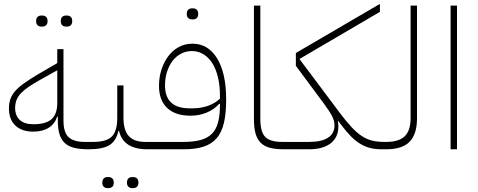

<svg xmlns="http://www.w3.org/2000/svg" viewBox="-20 -769 2461 989"><path d="M436 0Q392 0 362 -7.5Q332 -15 313.5 -32.5Q295 -50 286.5 -77.5Q278 -105 278 -146V-168H274Q263 -131 231 -111Q199 -91 151 -91Q92 -91 59 -122.5Q26 -154 26 -211Q26 -238 34 -260Q42 -282 59.5 -301.5Q77 -321 104.5 -340.5Q132 -360 172 -384L275 -444V-516H307V-148Q307 -86 334 -62Q361 -38 415 -38H449V-12ZM152 -129Q216 -129 245.5 -155Q275 -181 275 -239V-407L189 -359Q153 -339 128 -322Q103 -305 87.5 -288.5Q72 -272 65 -253.5Q58 -235 58 -213Q58 -173 82 -151Q106 -129 152 -129ZM320 -632Q308 -632 300.5 -639Q293 -646 293 -660Q293 -675 300.5 -682Q308 -689 320 -689H325Q337 -689 344.5 -682Q352 -675 352 -660Q352 -646 344.5 -639Q337 -632 325 -632ZM193 -632Q181 -632 173.5 -639Q166 -646 166 -660Q166 -675 173.5 -682Q181 -689 193 -689H198Q210 -689 217.5 -682Q225 -675 225 -660Q225 -646 217.5 -639Q210 -632 198 -632Z M437 -26 449 -38H460Q529 -38 556.5 -66Q584 -94 584 -163V-329H616V-163Q616 -98 643.5 -68Q671 -38 728 -38H751V-12L739 0Q615 0 593 -95H590Q578 -42 543 -21Q508 0 437 0ZM661 200Q649 200 641.5 193Q634 186 634 172Q634 157 641.5 150Q649 143 661 143H666Q678 143 685.5 150Q693 157 693 172Q693 186 685.5 193Q678 200 666 200ZM534 200Q522 200 514.5 193Q507 186 507 172Q507 157 514.5 150Q522 143 534 143H539Q551 143 558.5 150Q566 157 566 172Q566 186 558.5 193Q551 200 539 200Z M739 -26 751 -38H926Q978 -38 1014 -48Q1050 -58 1072 -80.5Q1094 -103 1103.5 -139.5Q1113 -176 1113 -229V-234H1109Q1083 -205 1044.5 -189Q1006 -173 962 -173Q883 -173 841 -213Q799 -253 799 -327Q799 -372 812 -411.5Q825 -451 847.5 -480.5Q870 -510 901.5 -527Q933 -544 971 -544Q1052 -544 1098.5 -468Q1145 -392 1145 -256Q1145 -185 1133.5 -136Q1122 -87 1096 -57Q1070 -27 1028.5 -13.5Q987 0 926 0H739ZM972 -211Q1014 -211 1050.5 -223.5Q1087 -236 1113 -261V-276Q1113 -327 1103 -369.5Q1093 -412 1074.5 -442Q1056 -472 1029 -489Q1002 -506 968 -506Q938 -506 912.5 -492.5Q887 -479 869 -455.5Q851 -432 840.5 -399.5Q830 -367 830 -329Q830 -211 957 -211ZM969 -669Q957 -669 949.5 -676Q942 -683 942 -697Q942 -712 949.5 -719Q957 -726 969 -726H974Q986 -726 993.5 -719Q1001 -712 1001 -697Q1001 -683 993.5 -676Q986 -669 974 -669Z M1443 0Q1399 0 1369.5 -8Q1340 -16 1322 -34.5Q1304 -53 1296 -82.5Q1288 -112 1288 -156V-740H1321V-156Q1321 -90 1346 -64Q1371 -38 1433 -38H1487V-12L1475 0Z M1475 -26 1487 -38H1572Q1636 -38 1669.5 -59.5Q1703 -81 1703 -123Q1703 -147 1690.5 -171Q1678 -195 1648 -236L1504 -430V-496L1937 -749V-708L1524 -466V-463L1730 -188Q1764 -143 1791 -114Q1818 -85 1844 -68Q1870 -51 1897.5 -44.5Q1925 -38 1960 -38V-12L1947 0Q1914 0 1887.5 -6.5Q1861 -13 1836 -28Q1811 -43 1787 -67.5Q1763 -92 1736 -128L1722 -146L1720 -144Q1723 -135 1723 -118Q1723 -62 1683.5 -31Q1644 0 1572 0H1475Z M1948 -26 1960 -38H1970Q2035 -38 2065 -67.5Q2095 -97 2095 -160V-740H2128V-160Q2128 -78 2090 -39Q2052 0 1970 0H1948Z M2301 -740H2334V0H2301Z"/></svg>

Font: IBM Plex Sans Arabic ExtraLight
Style: Regular
Weight: 200
Designer: Mike Abbink, Paul van der Laan, Pieter van Rosmalen, Wael Morcos, Khajak Apelian
Foundry: Bold Monday
Version: Version 1.1